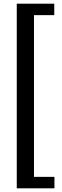

<svg xmlns="http://www.w3.org/2000/svg" viewBox="-20 -770 336 1040"><path d="M274.9 188V250H70.8V-750H273.9V-688H164.1V188Z"/></svg>

Font: Lobster Two
Style: Bold
Weight: 700
Designer: Pablo Impallari
Foundry: Pablo Impallari. www.impallari.com
Version: Version 1.006